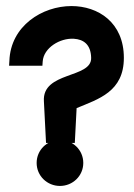

<svg xmlns="http://www.w3.org/2000/svg" viewBox="-20 -614 441 634"><path d="M10 -397H120L121 -411C124 -456 178 -489 224 -486C255 -484 280 -468 281 -423C283 -354 118 -379 125 -279L132 -142H227L233 -257C305 -287 389 -311 389 -423C389 -540 304 -594 216 -594C120 -594 15 -529 11 -413ZM178 0C220 0 255 -33 255 -76C255 -119 220 -152 178 -152C136 -152 101 -119 101 -76C101 -33 136 0 178 0Z"/></svg>

Font: Charger Pro
Style: BlkNar
Weight: 900
Designer: Jasper
Foundry: Cannot Into Space Fonts
Version: Version 1.09